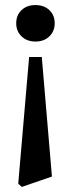

<svg xmlns="http://www.w3.org/2000/svg" viewBox="-20 -512 280 758"><path d="M145 -287 185 185 66 226 52 213 95 -287ZM120 -492Q154 -492 175 -472Q196 -452 196 -420Q196 -389 175 -368.5Q154 -348 120 -348Q86 -348 65 -368.5Q44 -389 44 -420Q44 -452 65 -472Q86 -492 120 -492Z"/></svg>

Font: Platypi Light
Style: Regular
Weight: 300
Designer: David Sargent
Foundry: Bolt Cutter Type
Version: Version 1.200